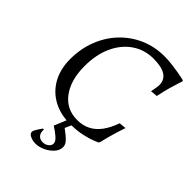

<svg xmlns="http://www.w3.org/2000/svg" viewBox="-252 -760 1105 1105"><g transform="rotate(45 300.5 -207.5)"><path d="M307 12Q229 12 170 -20.5Q111 -53 78 -112.5Q45 -172 45 -253Q45 -337 73 -409Q101 -481 151.5 -534.5Q202 -588 270 -618Q338 -648 417 -648Q447 -648 477.5 -644.5Q508 -641 533.5 -636.5Q559 -632 574.5 -628.5Q590 -625 590 -625L593 -619Q593 -619 585.5 -597Q578 -575 567.5 -537.5Q557 -500 548 -455L505 -451Q505 -451 507 -461.5Q509 -472 511.5 -486Q514 -500 514 -510Q514 -594 383 -594Q310 -594 253 -555Q196 -516 164 -446Q132 -376 132 -282Q132 -170 182.5 -101.5Q233 -33 322 -33Q366 -33 401 -50.5Q436 -68 462.5 -103.5Q489 -139 508 -193L551 -197Q551 -197 546 -182Q541 -167 533.5 -143Q526 -119 518.5 -91Q511 -63 505 -37L499 -28Q499 -28 475 -18Q451 -8 408 2Q365 12 307 12ZM294 -23H336L303 50Q317 61 334 74Q351 87 363 102Q375 117 375 135Q375 161 354.5 183.5Q334 206 304.5 219.5Q275 233 247 233Q226 233 205.5 224Q185 215 185 199Q185 192 190.5 182Q196 172 203.5 160.5Q211 149 217 141H225Q223 169 236 183.5Q249 198 271 198Q291 198 306.5 186.5Q322 175 322 158Q322 141 298.5 121Q275 101 249 85Z"/></g></svg>

Font: Alegreya
Style: Italic
Weight: 400
Italic angle: -7°
Designer: Juan Pablo del Peral
Foundry: Huerta Tipografica
Version: Version 2.009